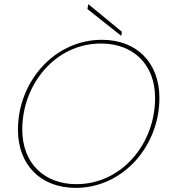

<svg xmlns="http://www.w3.org/2000/svg" viewBox="-20 -903 832 931"><path d="M347 8C577 8 753 -195 753 -428C753 -597 645 -710 474 -710C243 -710 67 -506 67 -274C67 -105 176 8 347 8ZM350 -10C197 -10 88 -109 88 -275C88 -494 248 -692 470 -692C623 -692 732 -594 732 -428C732 -204 569 -10 350 -10ZM404 -859 568 -729 571 -749 408 -883Z"/></svg>

Font: Poppins Devanagari Thin
Style: Italic
Weight: 100
Italic angle: -10°
Designer: Ninad Kale (Devanagari), Jonny Pinhorn (Latin)
Foundry: Indian Type Foundry
Version: 4.005